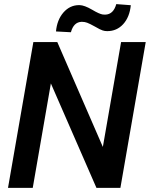

<svg xmlns="http://www.w3.org/2000/svg" viewBox="-20 -916 733 936"><path d="M546.9 -896C537.6 -862.8 520 -845.7 493.7 -844.7L481.4 -845.2C470.2 -846.7 452.6 -854.5 428.2 -869.1C403.8 -883.3 383.8 -890.6 368.2 -891.1C367.2 -891.1 366.7 -891.1 365.7 -891.1C335.4 -891.1 310.1 -878.9 289.1 -855C268.1 -830.6 256.3 -799.8 252.9 -762.7L325.7 -758.8C334.5 -791.5 351.6 -808.6 377.4 -809.6C378.4 -809.6 379.4 -809.6 379.9 -809.6C388.7 -809.6 397 -808.1 404.8 -805.2C413.1 -802.2 425.8 -795.9 443.4 -786.1C460.4 -775.9 473.1 -770 480.5 -767.6C487.8 -765.1 495.1 -764.2 502.9 -764.2C533.7 -764.2 559.6 -775.4 580.6 -798.3C601.6 -821.3 613.8 -852.1 617.7 -890.6ZM690.4 -710.9H570.3L481.4 -199.7L259.3 -710.9H142.6L19 0H139.6L228 -509.3L450.2 0H566.9Z"/></svg>

Font: Roboto Medium
Style: Italic
Weight: 500
Italic angle: -12°
Designer: Google
Version: Version 2.137; 2017